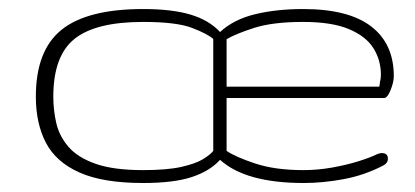

<svg xmlns="http://www.w3.org/2000/svg" viewBox="-20 -404 928 429"><path d="M299.8 4.9Q210 4.9 157.5 -18.6Q105 -42 82.5 -85.2Q60.1 -128.4 60.1 -188Q60.1 -291.5 117.7 -337.6Q175.3 -383.8 299.8 -383.8Q364.7 -383.8 406 -371.3Q447.3 -358.9 471.7 -332.5Q502.4 -360.8 550.3 -372.3Q598.1 -383.8 657.2 -383.8Q758.8 -383.8 809.3 -345Q859.9 -306.2 859.9 -233.9Q859.9 -220.7 852.8 -202.9Q845.7 -185.1 838.4 -185.1H486.3V-66.9Q506.3 -53.2 550.5 -38.6Q594.7 -23.9 658.2 -23.9Q689.5 -23.9 721.4 -29.5Q753.4 -35.2 780.3 -43.5Q807.1 -51.8 822.8 -59.6Q828.6 -62 833 -62Q846.7 -62 846.7 -49.3Q846.7 -39.6 836.4 -34.2Q793.9 -12.2 747.8 -3.7Q701.7 4.9 658.7 4.9Q528.8 4.9 471.7 -46.9Q448.7 -21.5 408.2 -8.3Q367.7 4.9 299.8 4.9ZM299.8 -23.9Q353 -23.9 384.8 -31Q416.5 -38.1 433.1 -48.1Q449.7 -58.1 456.5 -66.9V-316.9Q443.4 -328.6 408.7 -341.8Q374 -355 299.8 -355Q193.4 -355 146.2 -316.9Q99.1 -278.8 99.1 -188Q99.1 -158.2 105.7 -129.2Q112.3 -100.1 132.8 -76.2Q153.3 -52.2 193.4 -38.1Q233.4 -23.9 299.8 -23.9ZM486.3 -210.4H827.6L829.1 -220.7Q830.1 -224.6 830.6 -229.2Q831.1 -233.9 831.1 -236.8Q831.1 -269.5 814.5 -296.1Q797.9 -322.8 759.8 -338.9Q721.7 -355 657.2 -355Q589.4 -355 547.6 -341.6Q505.9 -328.1 486.3 -316.4Z"/></svg>

Font: Gruppo
Style: Regular
Weight: 400
Designer: Vernon Adams
Foundry: Vernon Adams
Version: Version 1.001; ttfautohint (v1.8.4.7-5d5b);gftools[0.9.28]